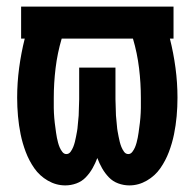

<svg xmlns="http://www.w3.org/2000/svg" viewBox="-20 -550 590 582"><path d="M372 12Q355 12 338.5 6Q322 0 310 -12.5Q298 -25 289.5 -40Q281 -55 275 -71Q269 -55 260.5 -40Q252 -25 240 -12.5Q228 0 211.5 6Q195 12 178 12Q150 12 125 -2.5Q100 -17 84 -40Q68 -63 58 -89.5Q48 -116 42.5 -143Q37 -170 34.5 -198Q32 -226 32 -254Q32 -299 38 -344Q44 -389 55 -433H44V-530H506V-433H495Q506 -389 512 -344Q518 -299 518 -254Q518 -226 515.5 -198Q513 -170 507.5 -143Q502 -116 492 -89.5Q482 -63 466 -40Q450 -17 425 -2.5Q400 12 372 12ZM181 -83Q189 -83 194 -90Q199 -97 202 -104.5Q205 -112 207 -120Q209 -128 210.5 -136Q212 -144 213.5 -152Q215 -160 215.5 -168Q216 -176 217 -184Q218 -192 218.5 -200Q219 -208 219 -216.5Q219 -225 219.5 -233Q220 -241 220 -249Q220 -257 220 -265V-345H330V-265Q330 -257 330 -249Q330 -241 330.5 -233Q331 -225 331 -216.5Q331 -208 331.5 -200Q332 -192 333 -184Q334 -176 334.5 -168Q335 -160 336.5 -152Q338 -144 339.5 -136Q341 -128 343 -120Q345 -112 348 -104.5Q351 -97 356 -90Q361 -83 369 -83Q376 -83 381 -89.5Q386 -96 389 -103Q392 -110 394 -117.5Q396 -125 397.5 -132.5Q399 -140 400 -147.5Q401 -155 402 -162.5Q403 -170 404 -177.5Q405 -185 405.5 -192.5Q406 -200 406.5 -207.5Q407 -215 407 -222.5Q407 -230 407 -237.5Q407 -245 407 -253Q407 -298 401.5 -343.5Q396 -389 383 -433H167Q154 -389 148.5 -343.5Q143 -298 143 -253Q143 -245 143 -237.5Q143 -230 143 -222.5Q143 -215 143.5 -207.5Q144 -200 144.5 -192.5Q145 -185 146 -177.5Q147 -170 148 -162.5Q149 -155 150 -147.5Q151 -140 152.5 -132.5Q154 -125 156 -117.5Q158 -110 161 -103Q164 -96 169 -89.5Q174 -83 181 -83Z"/></svg>

Font: Lode Term
Style: Bold
Weight: 700
Monospace: yes
Designer: Belleve Invis
Foundry: Belleve Invis
Version: Version 29.2.0